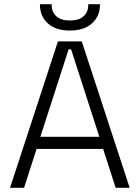

<svg xmlns="http://www.w3.org/2000/svg" viewBox="-20 -898 668 918"><path d="M28 0 257 -700H371L600 0H533L473 -186H155L95 0ZM173 -244H455L320 -662H308ZM314 -752Q246 -752 208.5 -786.5Q171 -821 171 -875V-878H227V-875Q227 -841 249 -820.5Q271 -800 314 -800Q358 -800 380 -820.5Q402 -841 402 -875V-878H458V-875Q458 -821 420 -786.5Q382 -752 314 -752Z"/></svg>

Font: Space Grotesk Light Light
Style: Regular
Weight: 300
Version: Version 2.000